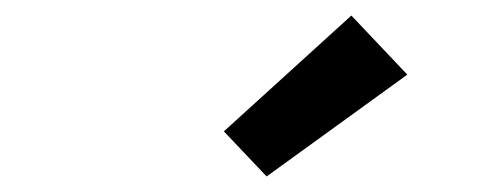

<svg xmlns="http://www.w3.org/2000/svg" viewBox="-20 -808 640 247"><path d="M323 -581 268 -639 432 -788 504 -712Z"/></svg>

Font: Iosevka Curly Slab Extended
Style: Bold Italic
Weight: 700
Width: 7
Italic angle: -9°
Monospace: yes
Designer: Belleve Invis
Foundry: Belleve Invis
Version: Version 11.0.0; ttfautohint (v1.8.3)